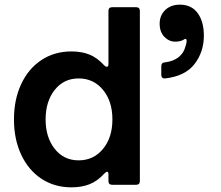

<svg xmlns="http://www.w3.org/2000/svg" viewBox="-20 -794 951 825"><path d="M40 -281Q40 -366 71 -432.5Q102 -499 158 -536Q214 -573 287 -573Q331 -573 364.5 -559.5Q398 -546 428 -513Q434 -507 439 -507Q446 -507 446 -519V-747Q446 -763 462 -763H565Q581 -763 581 -747V-16Q581 0 565 0H462Q446 0 446 -16V-45Q446 -56 440 -56Q436 -56 428 -48Q399 -16 365 -2.5Q331 11 287 11Q214 11 158 -26Q102 -63 71 -129.5Q40 -196 40 -281ZM463 -281Q463 -359 422.5 -408Q382 -457 318 -457Q254 -457 215 -407.5Q176 -358 176 -281Q176 -204 215 -154.5Q254 -105 318 -105Q382 -105 422.5 -154Q463 -203 463 -281ZM686 -457Q680 -457 676.5 -461Q673 -465 673 -472V-509Q673 -525 688 -526Q724 -530 747 -548Q770 -566 777 -595Q782 -608 782 -619Q782 -625 778.5 -626.5Q775 -628 770 -624Q756 -615 733 -615Q706 -615 686 -636Q666 -657 666 -692Q666 -728 690 -751Q714 -774 753 -774Q803 -774 829.5 -737.5Q856 -701 856 -641Q856 -571 816 -519Q776 -467 690 -457Z"/></svg>

Font: Open Sauce Two
Style: Bold
Weight: 700
Designer: Alfredo Marco Pradil
Foundry: Creative Sauce Fz LLC
Version: Version 1.477